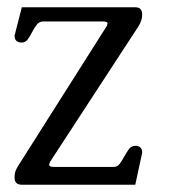

<svg xmlns="http://www.w3.org/2000/svg" viewBox="-20 -508 466 528"><path d="M352 0H40Q20 0 20 -20Q20 -30 22.5 -37Q25 -44 30 -52L274 -437Q274 -439 274.5 -439.5Q275 -440 275 -441Q275 -442 276 -443Q276 -449 263 -449H99Q88 -449 81 -440Q74 -431 68.5 -420Q63 -409 56.5 -400Q50 -391 40 -391Q20 -391 20 -410L40 -488H352Q371 -488 371 -468Q371 -452 361 -436L117 -62Q115 -52 115 -55Q115 -49 128 -49H293Q303 -49 309.5 -58Q316 -67 322 -78Q328 -89 334.5 -98Q341 -107 352 -107Q371 -107 371 -88Z"/></svg>

Font: Jura
Style: Regular
Weight: 400
Designer: Ed Merritt
Foundry: Ten by Twenty
Version: Version 1.007